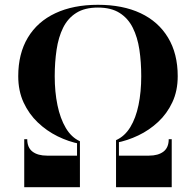

<svg xmlns="http://www.w3.org/2000/svg" viewBox="-20 -780 816 800"><path d="M313 -180.5Q266 -189.5 220.2 -212Q174.5 -234.5 137.5 -269.8Q100.5 -305 78.2 -353.2Q56 -401.5 56 -462.5Q56 -556.5 96 -623.2Q136 -690 210.8 -725Q285.5 -760 388 -760Q491.5 -760 565.8 -725Q640 -690 680.2 -623.2Q720.5 -556.5 720.5 -462.5Q720.5 -401.5 698.2 -354Q676 -306.5 639 -272Q602 -237.5 556.5 -215.8Q511 -194 463.5 -185V-196Q499.5 -212 522.8 -250Q546 -288 557.2 -342.5Q568.5 -397 568.5 -462.5Q568.5 -521 560.8 -573Q553 -625 533.2 -664.5Q513.5 -704 478.2 -726.2Q443 -748.5 388 -748.5Q333 -748.5 297.8 -726.2Q262.5 -704 243 -664.5Q223.5 -625 215.8 -573Q208 -521 208 -462.5Q208 -397 219.5 -341.5Q231 -286 254.2 -246.8Q277.5 -207.5 313 -191.5ZM81 0V-200H93.5Q93.5 -165 115.5 -148.2Q137.5 -131.5 176 -131.5H301V-187L313 -186.5V0ZM463.5 0V-191L475.5 -191.5V-131.5H600.5Q639 -131.5 661 -148.2Q683 -165 683 -200H695.5V0Z"/></svg>

Font: Bodoni Moda 18pt
Style: Bold
Weight: 700
Designer: Owen Earl
Foundry: indestructible type
Version: Version 2.004